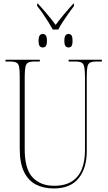

<svg xmlns="http://www.w3.org/2000/svg" viewBox="-20 -1050 608 1080"><path d="M277 -884Q267 -902 252 -926Q237 -950 220.5 -974Q204 -998 189 -1016V-1030H193Q223 -997 248.5 -966.5Q274 -936 293 -910Q312 -936 337.5 -966.5Q363 -997 393 -1030H396V-1016Q382 -998 365 -974Q348 -950 332.5 -926Q317 -902 308 -884ZM220 -783Q210 -783 203.5 -790.5Q197 -798 197 -820Q197 -843 203.5 -851Q210 -859 220 -859Q231 -859 237.5 -851Q244 -843 244 -820Q244 -798 237.5 -790.5Q231 -783 220 -783ZM365 -783Q355 -783 348.5 -790.5Q342 -798 342 -820Q342 -843 348.5 -851Q355 -859 365 -859Q376 -859 382 -851Q388 -843 388 -820Q388 -798 382 -790.5Q376 -783 365 -783ZM283 10Q225 10 182 -12Q139 -34 115 -83.5Q91 -133 91 -214V-618Q91 -656 87.5 -674Q84 -692 72 -698Q60 -704 35 -704H11V-714H204V-704H175Q150 -704 138.5 -698Q127 -692 123 -673.5Q119 -655 119 -616V-210Q119 -99 163.5 -52Q208 -5 284 -5Q347 -5 385.5 -30.5Q424 -56 441 -100.5Q458 -145 458 -203V-617Q458 -655 454 -673.5Q450 -692 438.5 -698Q427 -704 402 -704H366V-714H553V-704H524Q499 -704 487 -698Q475 -692 471.5 -673.5Q468 -655 468 -617V-199Q468 -104 422 -47Q376 10 283 10Z"/></svg>

Font: Noto Serif Display Condensed Thin
Style: Regular
Weight: 100
Width: 3
Designer: Monotype Design Team
Foundry: Monotype Imaging Inc.
Version: Version 2.009